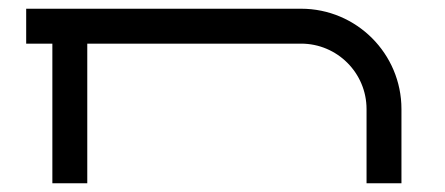

<svg xmlns="http://www.w3.org/2000/svg" viewBox="-20 -420 1020 440"><path d="M100 0H180V-320H670C752.8 -320 820 -252.8 820 -170V0H900V-170C900 -297 797 -400 670 -400H40V-320H100Z"/></svg>

Font: KetosagCBd
Style: Regular
Weight: 500
Designer: gluk
Foundry: gluk
Version: Version 00.0024